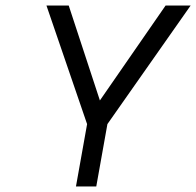

<svg xmlns="http://www.w3.org/2000/svg" viewBox="-20 -670 705 690"><path d="M293 -224 147 -650H227L339 -309L575 -650H665L366 -224L326 0H253Z"/></svg>

Font: Overused Grotesk
Style: Italic
Weight: 400
Italic angle: -10°
Version: Version 0.003